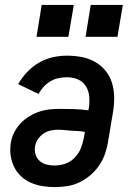

<svg xmlns="http://www.w3.org/2000/svg" viewBox="-20 -755 540 783"><path d="M203 8Q178 8 153 4Q128 0 105.5 -10Q83 -20 65.5 -36.5Q48 -53 37.5 -74.5Q27 -96 23.5 -121Q20 -146 24 -172Q27 -193 37.5 -214Q48 -235 64 -252Q80 -269 100 -281Q120 -293 141.5 -300Q163 -307 184.5 -309Q206 -311 228 -311Q256 -311 284.5 -310Q313 -309 340 -305L342 -313Q346 -337 344 -360.5Q342 -384 330.5 -403Q319 -422 298 -431Q277 -440 253 -440Q236 -440 219 -436.5Q202 -433 186.5 -424Q171 -415 158.5 -401.5Q146 -388 137 -372L54 -412Q69 -438 90.5 -461Q112 -484 139 -499.5Q166 -515 195 -521.5Q224 -528 253 -528Q284 -528 313 -522.5Q342 -517 367 -503Q392 -489 410 -467Q428 -445 436.5 -417.5Q445 -390 445.5 -359.5Q446 -329 441 -299L421 -179Q417 -153 408.5 -128.5Q400 -104 385 -81.5Q370 -59 349 -41Q328 -23 304 -11.5Q280 0 254 4Q228 8 203 8ZM203 -80Q225 -80 246.5 -87.5Q268 -95 284.5 -112Q301 -129 309.5 -150Q318 -171 322 -193L326 -217Q312 -220 298.5 -220.5Q285 -221 271 -222Q257 -223 243.5 -224.5Q230 -226 216 -226Q201 -226 185.5 -222.5Q170 -219 157 -210Q144 -201 134.5 -187Q125 -173 123 -158Q120 -141 125 -125Q130 -109 142 -98.5Q154 -88 170 -84Q186 -80 203 -80ZM459 -605H329L350 -735H481ZM259 -605H129L150 -735H281Z"/></svg>

Font: Iosevka SS04 Semibold
Style: Italic
Weight: 600
Italic angle: -9°
Monospace: yes
Designer: Belleve Invis
Foundry: Belleve Invis
Version: Version 19.0.0; ttfautohint (v1.8.4)